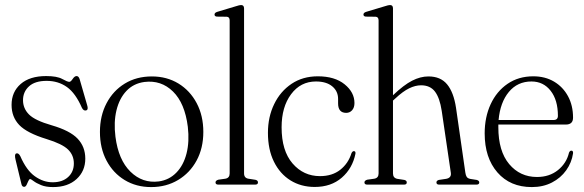

<svg xmlns="http://www.w3.org/2000/svg" viewBox="-20 -750 2372 780"><path d="M194 -9.5Q233.5 -9.5 256.8 -30.8Q280 -52 280 -86Q280 -119.5 256.5 -142.5Q233 -165.5 169.5 -185Q89.5 -209.5 58.2 -242.2Q27 -275 27 -324Q27 -376.5 64 -408.8Q101 -441 167.5 -441Q211.5 -441 232.8 -429.2Q254 -417.5 261.5 -417.5Q267.5 -417.5 275.2 -429.2Q283 -441 291 -441Q299.5 -441 303.5 -428.5L334 -323Q339.5 -305.5 331.5 -302Q320.5 -297.5 313 -311.5Q287 -371.5 251.8 -396.5Q216.5 -421.5 169.5 -421.5Q122 -421.5 97.8 -399.2Q73.5 -377 73.5 -343Q73.5 -309.5 97.8 -285Q122 -260.5 190 -241Q264 -219.5 295.2 -186.8Q326.5 -154 326.5 -105.5Q326.5 -55 291 -22.5Q255.5 10 195.5 10Q166.5 10 147 2Q127.5 -6 116.8 -14.2Q106 -22.5 102.5 -22.5Q98.5 -22.5 95.2 -14.8Q92 -7 88 1Q84 9 78 9Q69.5 9 67 -2.5L43 -102Q38 -123 45.5 -126.5Q55 -130 62.5 -115.5Q87.5 -58 121.8 -33.8Q156 -9.5 194 -9.5Z M597 -439.5Q657.5 -439.5 704.8 -410.8Q752 -382 779 -331Q806 -280 806 -214Q806 -148.5 778.8 -98Q751.5 -47.5 703.5 -18.8Q655.5 10 594 10Q533.5 10 486.5 -18.5Q439.5 -47 412.8 -97.5Q386 -148 386 -214Q386 -279.5 412.8 -330.5Q439.5 -381.5 487 -410.5Q534.5 -439.5 597 -439.5ZM625.5 -13Q667.5 -19 696.5 -48.8Q725.5 -78.5 737.8 -126.5Q750 -174.5 743 -235Q731 -331 682.8 -378.2Q634.5 -425.5 566.5 -417Q522.5 -411 493.8 -380.8Q465 -350.5 453.2 -302.2Q441.5 -254 449 -194.5Q461 -100.5 510 -52.5Q559 -4.5 625.5 -13Z M971.5 -715.5V-45.5Q971.5 -27 989 -24L1018 -19.5Q1028 -17 1028 -9Q1028 0 1016.5 0H867Q855.5 0 855.5 -9Q855.5 -16.5 867 -20L895.5 -24Q913 -27 913 -45.5V-667Q913 -681 901.5 -682L861 -682.5Q851.5 -683.5 851.5 -691Q851.5 -698.5 863 -702L939.5 -725Q953 -729.5 959.5 -729.5Q971.5 -729.5 971.5 -715.5Z M1420 -331.5Q1420 -313 1410.5 -302.2Q1401 -291.5 1386.5 -291.5Q1353.5 -291.5 1353.5 -330V-348Q1353.5 -379.5 1329.8 -399.2Q1306 -419 1263.5 -419Q1201 -419 1162.5 -367.2Q1124 -315.5 1124 -233Q1124 -137.5 1168.5 -86Q1213 -34.5 1280 -34.5Q1329.5 -34.5 1362.2 -60.2Q1395 -86 1408 -128Q1412 -136 1417.5 -136Q1425.5 -136 1424 -125.5Q1412 -66 1368.5 -28.2Q1325 9.5 1258.5 9.5Q1203 9.5 1160 -17.2Q1117 -44 1092.8 -93.2Q1068.5 -142.5 1068.5 -210.5Q1068.5 -275 1093.8 -327Q1119 -379 1164.5 -409.5Q1210 -440 1271 -440Q1340 -440 1380 -407.5Q1420 -375 1420 -331.5Z M1576.5 -716V-363L1577 -363.5Q1620.5 -405 1654.2 -422.2Q1688 -439.5 1720.5 -439.5Q1770 -439.5 1796.5 -407.2Q1823 -375 1832.5 -312.5L1870.5 -48.5Q1872 -37.5 1876.2 -31.2Q1880.5 -25 1891.5 -23L1917 -19Q1927 -16 1927 -9Q1927 0 1915.5 0H1764Q1753 0 1753 -9Q1753 -16 1762.5 -19L1792.5 -23.5Q1814.5 -27.5 1811.5 -48L1774.5 -299.5Q1766.5 -352.5 1747 -378Q1727.5 -403.5 1690.5 -403.5Q1667.5 -403.5 1642.2 -391.2Q1617 -379 1586 -350L1576.5 -341.5V-45.5Q1576.5 -27 1594 -23.5L1623 -19Q1632.5 -16.5 1632.5 -9Q1632.5 0 1621.5 0H1472Q1460.5 0 1460.5 -9Q1460.5 -16.5 1472 -20L1500.5 -24Q1518 -27 1518 -45.5V-667Q1518 -681 1506.5 -682L1466 -682.5Q1456.5 -683.5 1456.5 -691Q1456.5 -698.5 1468 -702L1544.5 -725Q1558 -729.5 1564.5 -729.5Q1576.5 -729.5 1576.5 -716Z M2308 -272Q2308 -244 2278.5 -244H2004.5Q2004.5 -238.5 2004.5 -233Q2004.5 -136 2048.5 -83.5Q2092.5 -31 2161.5 -31Q2212 -31 2246.8 -59Q2281.5 -87 2291.5 -129.5Q2295 -138 2301 -138Q2309 -138 2308 -127Q2302.5 -89.5 2280.2 -58.2Q2258 -27 2222.2 -8.5Q2186.5 10 2140.5 10Q2052.5 10 2000.8 -49.5Q1949 -109 1949 -208Q1949 -274 1973.2 -326.5Q1997.5 -379 2042 -409.5Q2086.5 -440 2146.5 -440Q2194.5 -440 2230.8 -418.5Q2267 -397 2287.5 -359.2Q2308 -321.5 2308 -272ZM2139 -419Q2082.5 -419 2047.2 -376.5Q2012 -334 2005.5 -262.5H2229Q2246.5 -262.5 2246.5 -279.5Q2246.5 -343.5 2217 -381.2Q2187.5 -419 2139 -419Z"/></svg>

Font: Fraunces 144pt Soft Light
Style: Regular
Weight: 300
Version: Version 1.000;[0bf87f6ff]